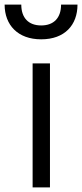

<svg xmlns="http://www.w3.org/2000/svg" viewBox="-79 -810 355 830"><path d="M99 -640C201 -640 256 -702 256 -790H185C185 -733 154 -700 99 -700C44 -700 13 -733 13 -790H-59C-59 -702 -2 -640 99 -640ZM137 0V-536H62V0Z"/></svg>

Font: Plus Jakarta Sans
Style: Regular
Weight: 400
Designer: Gumpita Rahayu
Foundry: Tokotype
Version: Version 2.071;gftools[0.9.30]